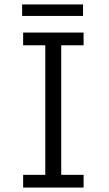

<svg xmlns="http://www.w3.org/2000/svg" viewBox="-20 -847 490 867"><path d="M80 -827H355V-775H80ZM357.5 -642.5H256.5V-57.5H357.5V0H84.5V-57.5H184.5V-642.5H84.5V-700H357.5Z"/></svg>

Font: League Mono Condensed Light
Style: Regular
Weight: 300
Width: 1
Designer: Tyler Finck
Foundry: The League of Moveable Type / Tyler Finck
Version: Version 2.210